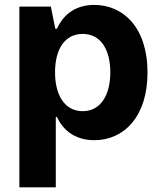

<svg xmlns="http://www.w3.org/2000/svg" viewBox="-20 -573 672 797"><path d="M60.4 204.5H211.6V-87.4H216.3C237.2 -41.9 283 8.9 371.1 8.9C495.4 8.9 592.3 -89.5 592.3 -272C592.3 -459.5 491.1 -552.6 371.4 -552.6C280.2 -552.6 236.5 -498.2 216.3 -453.8H209.5L191.1 -545.5H60.4ZM208.5 -272.7C208.5 -370 249.6 -432.2 323.2 -432.2C398.1 -432.2 437.9 -367.2 437.9 -272.7C437.9 -177.6 397.4 -111.5 323.2 -111.5C250.4 -111.5 208.5 -175.4 208.5 -272.7Z"/></svg>

Font: GiG Sans
Style: Bold
Weight: 700
Designer: Andreas Faust
Version: Version 1.100;FEAKit 1.0